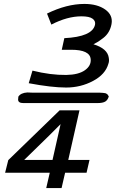

<svg xmlns="http://www.w3.org/2000/svg" viewBox="-20 -789 588 976"><path d="M73 -294V-297Q85 -317 119 -319Q122 -319 131 -318.5Q140 -318 144 -318H485Q495 -318 502.5 -317Q510 -316 514 -315.5Q518 -315 521.5 -312.5Q525 -310 526 -309.5Q527 -309 529.5 -304.5Q532 -300 533 -299Q528 -281 515.5 -273Q503 -265 474 -265H99Q72 -265 72 -283Q72 -284 72.5 -288Q73 -292 73 -294ZM22 25 283 -228H384L327 24H435L420 89H311L293 167H215L233 89H6ZM126 -366 145 -430Q237 -407 317 -408Q379 -409 411.5 -432Q444 -455 441 -488Q437 -536 342 -536H294L307 -595Q449 -602 463 -663Q467 -682 450.5 -694Q434 -706 394 -706Q322 -706 241 -664L219 -720Q319 -769 409 -769Q475 -769 515 -740.5Q555 -712 547 -667Q543 -645 532.5 -627Q522 -609 504.5 -595.5Q487 -582 479.5 -577.5Q472 -573 455 -564Q527 -542 533 -495Q536 -478 531 -465Q516 -411 453 -377.5Q390 -344 316 -344Q243 -344 126 -366ZM103 24H247L288 -158L230 -100Z"/></svg>

Font: Coval
Style: Light Italic
Weight: 300
Foundry: Context Ltd
Version: Version 001.000